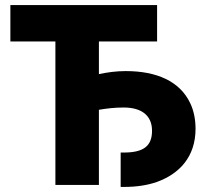

<svg xmlns="http://www.w3.org/2000/svg" viewBox="-20 -731 822 759"><path d="M21 -567H199V0H371V-297C401 -302 431 -306 469 -306C539 -306 581 -275 581 -214C581 -151 544 -128 469 -128H457V8H469C521 8 564 1 601 -12C689 -44 753 -111 753 -222C753 -259 746 -294 732 -323C691 -410 599 -450 477 -450C439 -450 404 -445 371 -438V-567H601V-711H21Z"/></svg>

Font: Asimov Pro
Style: Ult
Weight: 900
Designer: Google
Version: Version 2.000980; 2014